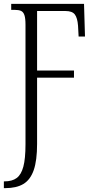

<svg xmlns="http://www.w3.org/2000/svg" viewBox="-26 -734 495 994"><path d="M-6 205H-3Q37 205 60.5 187.5Q84 170 95 128.5Q106 87 106 13V-606Q106 -639 100.5 -655.5Q95 -672 83 -677.5Q71 -683 49 -683H32V-714H409L414 -545H381L378 -601Q375 -641 361.5 -659Q348 -677 313 -677H166V-369H357V-332H166V11Q166 97 148.5 147Q131 197 95 218.5Q59 240 1 240H-6Z"/></svg>

Font: Noto Serif CondLight
Style: Regular
Weight: 300
Width: 3
Designer: Monotype Design Team
Foundry: Monotype Imaging Inc.
Version: Version 1.001